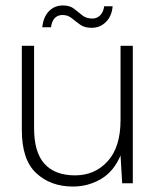

<svg xmlns="http://www.w3.org/2000/svg" viewBox="-20 -672 578 704"><path d="M247 12Q166 12 113 -37Q60 -86 60 -195V-504H105V-202Q105 -113 143.5 -71Q182 -29 255 -29Q328 -29 375 -81Q422 -133 422 -232V-504H467V0H428L422 -102Q397 -43 350 -15.5Q303 12 247 12ZM316 -570Q290 -570 274 -581.5Q258 -593 243.5 -605Q229 -617 209 -617Q192 -617 181 -606Q170 -595 167 -572H135Q139 -610 159.5 -631Q180 -652 211 -652Q236 -652 251.5 -640Q267 -628 281.5 -616Q296 -604 319 -604Q335 -604 347 -615.5Q359 -627 362 -649H393Q390 -613 368.5 -591.5Q347 -570 316 -570Z"/></svg>

Font: DM Sans ExtraLight
Style: Regular
Weight: 200
Designer: Colophon Foundry, Jonny Pinhorn
Foundry: Colophon Foundry
Version: Version 4.004; ttfautohint (v1.8.4.7-5d5b)